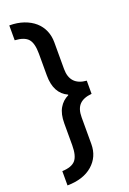

<svg xmlns="http://www.w3.org/2000/svg" viewBox="-163 -762 651 972"><g transform="rotate(-20 162.5 -276.0)"><path d="M23 -707Q66 -707 100.5 -695Q135 -683 159 -662Q183 -641 195.5 -612Q208 -583 208 -549V-405Q208 -317 296 -310V-239Q251 -235 229.5 -212.5Q208 -190 208 -145V-1Q208 68 158.5 111Q109 154 23 155V78Q74 76 94.5 52.5Q115 29 115 -28V-146Q115 -196 133 -227Q151 -258 183 -273V-276Q115 -307 115 -404V-521Q115 -578 94.5 -601Q74 -624 23 -627Z"/></g></svg>

Font: Ek Mukta SemiBold
Style: Regular
Weight: 600
Designer: Girish Dalvi and Yashodeep Gholap
Foundry: Ek Type
Version: Version 2.538;PS 1.002;hotconv 16.6.51;makeotf.lib2.5.65220;